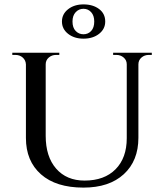

<svg xmlns="http://www.w3.org/2000/svg" viewBox="-20 -840 742 874"><path d="M188 -600V-222Q188 -127 235.5 -72.5Q283 -18 365 -18Q455 -18 506 -69.5Q557 -121 557 -211V-600H610V-213Q610 -108 543.5 -47Q477 14 360 14Q235 14 166.5 -46.5Q98 -107 98 -212V-600ZM100 -600V-547H98Q97 -566 83.5 -578Q70 -590 50 -590Q50 -590 43 -590Q36 -590 36 -590V-600ZM250 -600V-590Q250 -590 242.5 -590Q235 -590 235 -590Q216 -590 202 -578Q188 -566 188 -547H186V-600ZM559 -600V-547H557Q557 -566 543 -578Q529 -590 510 -590Q510 -590 502.5 -590Q495 -590 495 -590V-600ZM671 -600V-590Q671 -590 664 -590Q657 -590 657 -590Q638 -590 624 -578Q610 -566 610 -547H608V-600ZM360 -820Q403 -820 431 -799Q459 -778 459 -742Q459 -708 431 -686Q403 -664 360 -664Q318 -664 290 -686Q262 -708 262 -742Q262 -776 290 -798Q318 -820 360 -820ZM360 -800Q339 -800 324.5 -784.5Q310 -769 310 -742Q310 -714 324.5 -699Q339 -684 360 -684Q381 -684 395 -699Q409 -714 409 -742Q409 -769 395 -784.5Q381 -800 360 -800Z"/></svg>

Font: Cinzel Eorzea
Style: Regular
Weight: 500
Designer: Natanael Gama
Version: Version 2.000